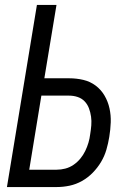

<svg xmlns="http://www.w3.org/2000/svg" viewBox="-20 -755 540 775"><path d="M8 0 129 -735H208L159 -439H259Q289 -439 316.5 -432.5Q344 -426 366 -409.5Q388 -393 402 -369Q416 -345 422 -317.5Q428 -290 427 -261Q426 -232 421 -202Q417 -177 409.5 -151Q402 -125 388 -101.5Q374 -78 354.5 -58Q335 -38 311 -24.5Q287 -11 261 -5.5Q235 0 209 0ZM209 -70Q226 -70 243.5 -74.5Q261 -79 276.5 -89.5Q292 -100 304 -114.5Q316 -129 324 -145.5Q332 -162 337 -179Q342 -196 344 -213Q347 -231 348.5 -249Q350 -267 347.5 -284.5Q345 -302 339 -318Q333 -334 321.5 -346Q310 -358 293.5 -363.5Q277 -369 259 -369H147L98 -70Z"/></svg>

Font: Iosevka SS04
Style: Italic
Weight: 400
Italic angle: -9°
Monospace: yes
Designer: Belleve Invis
Foundry: Belleve Invis
Version: Version 19.0.0; ttfautohint (v1.8.4)